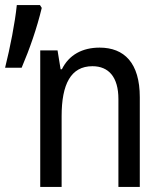

<svg xmlns="http://www.w3.org/2000/svg" viewBox="-80 -734 630 754"><path d="M-60 -468H5C37 -543 65 -624 84 -703L77 -714H-14C-21 -645 -40 -548 -60 -468ZM78 0H162V-278C162 -403 198 -474 283 -474C347 -474 385 -431 385 -345V0H469V-352C469 -487 408 -547 311 -547C244 -547 191 -519 163 -462H158L146 -536H78Z"/></svg>

Font: Noto Sans Mono Condensed
Style: Regular
Weight: 400
Width: 3
Designer: Monotype Design Team
Foundry: Monotype Imaging Inc.
Version: Version 2.014